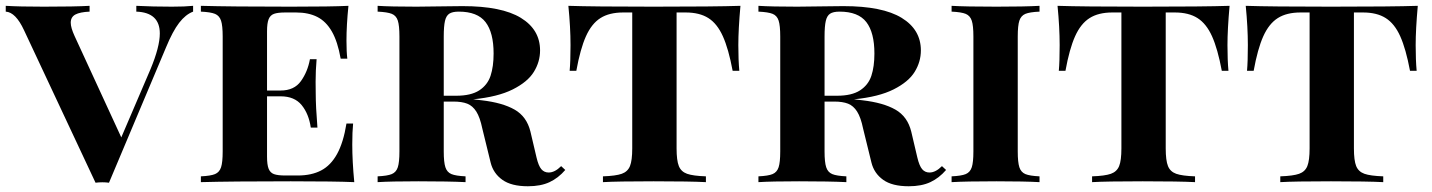

<svg xmlns="http://www.w3.org/2000/svg" viewBox="-32 -628 4937 662"><path d="M633.8 -607.9V-587.9Q607.9 -578.1 585.7 -549.3Q563.5 -520.5 540.5 -464.8L343.8 2Q333 0.5 320.8 0.5Q309.1 0.5 297.4 2L50.8 -523.9Q22 -585.9 -12.2 -587.9V-607.9Q34.7 -605 119.1 -605Q226.1 -605 276.9 -607.9V-587.9Q243.7 -586.4 227.8 -577.9Q211.9 -569.3 211.9 -549.8Q211.9 -532.7 225.1 -503.9L386.2 -154.3L486.8 -389.2Q519 -466.3 519 -512.7Q519 -585 438 -587.9V-607.9Q495.1 -605 561 -605Q606 -605 633.8 -607.9Z M1189.5 0Q1124.5 -2.9 970.7 -2.9Q764.6 -2.9 660.6 0V-20Q694.3 -21.5 709.5 -27.8Q724.6 -34.2 730.2 -51.3Q735.8 -68.4 735.8 -106V-502Q735.8 -539.6 730.2 -556.6Q724.6 -573.7 709.5 -580.1Q694.3 -586.4 660.6 -587.9V-607.9Q764.6 -605 970.7 -605Q1110.8 -605 1169.4 -607.9Q1162.6 -541 1162.6 -487.8Q1162.6 -448.7 1165.5 -425.8H1142.6Q1132.3 -484.4 1112.3 -519.3Q1092.3 -554.2 1062 -569.6Q1031.7 -585 988.8 -585H951.7Q925.8 -585 912.8 -580.3Q899.9 -575.7 894.3 -562Q888.7 -548.3 888.7 -520V-315.9H935.5Q982.4 -315.9 1005.6 -348.4Q1028.8 -380.9 1036.6 -423.8H1059.6Q1056.2 -384.8 1056.2 -346.2L1056.6 -306.2Q1056.6 -261.2 1062.5 -188H1039.6Q1032.7 -235.4 1008.1 -265.6Q983.4 -295.9 935.5 -295.9H888.7V-87.9Q888.7 -59.6 894.3 -45.9Q899.9 -32.2 912.8 -27.6Q925.8 -22.9 951.7 -22.9H994.6Q1042 -22.9 1075.2 -40.3Q1108.4 -57.6 1130.1 -96.9Q1151.9 -136.2 1162.6 -202.1H1185.5Q1182.6 -174.3 1182.6 -129.9Q1182.6 -72.3 1189.5 0Z M1788.1 14.2Q1731 14.2 1700 -8.1Q1668.9 -30.3 1659.7 -67.4L1630.9 -185.1Q1623 -223.1 1610.4 -243.2Q1597.7 -263.2 1579.1 -270.5Q1560.5 -277.8 1531.2 -277.8H1498V-106Q1498 -68.4 1503.7 -51.3Q1509.3 -34.2 1524.4 -27.8Q1539.6 -21.5 1573.2 -20V0Q1515.1 -2.9 1410.2 -2.9Q1315.4 -2.9 1270 0V-20Q1303.7 -21.5 1318.8 -27.8Q1334 -34.2 1339.6 -51.3Q1345.2 -68.4 1345.2 -106V-502Q1345.2 -540 1339.6 -557.1Q1334 -574.2 1318.8 -580.3Q1303.7 -586.4 1270 -587.9V-607.9Q1315.4 -605 1403.8 -605Q1422.9 -605 1518.1 -606.4L1563 -606.9Q1697.8 -606.9 1763.9 -566.4Q1830.1 -525.9 1830.1 -454.1Q1830.1 -415 1808.8 -380.4Q1787.6 -345.7 1736.1 -319.8Q1684.6 -293.9 1599.6 -285.6Q1617.7 -283.7 1628.9 -282.2Q1700.7 -273.9 1742.4 -250Q1784.2 -226.1 1796.9 -174.3L1817.9 -85Q1824.7 -56.2 1834.5 -44.7Q1844.2 -33.2 1859.9 -33.2Q1880.9 -33.2 1902.8 -55.2L1917 -42Q1893.1 -14.2 1862.8 0Q1832.5 14.2 1788.1 14.2ZM1498 -502V-297.9H1541Q1591.8 -297.9 1620.4 -316.4Q1648.9 -335 1659.4 -366.7Q1669.9 -398.4 1669.9 -443.4Q1669.9 -515.6 1642.1 -551.8Q1614.3 -587.9 1549.8 -587.9Q1527.8 -587.9 1517.1 -580.8Q1506.3 -573.7 1502.2 -555.7Q1498 -537.6 1498 -502Z M2513.7 -472.2Q2513.7 -420.4 2517.1 -383.8H2494.1Q2480 -459.5 2460.4 -502.9Q2440.9 -546.4 2410.4 -565.7Q2379.9 -585 2332 -585H2300.8V-116.2Q2300.8 -74.7 2308.6 -55.4Q2316.4 -36.1 2336.9 -28.8Q2357.4 -21.5 2401.9 -20V0Q2347.7 -2.9 2221.7 -2.9Q2095.2 -2.9 2046.9 0V-20Q2091.3 -21.5 2111.8 -28.8Q2132.3 -36.1 2140.1 -55.4Q2147.9 -74.7 2147.9 -116.2V-585H2116.7Q2068.8 -585 2038.3 -565.7Q2007.8 -546.4 1988.3 -502.9Q1968.8 -459.5 1955.1 -383.8H1932.1Q1935.1 -415.5 1935.1 -472.2Q1935.1 -534.2 1927.7 -607.9Q2014.6 -605 2221.7 -605Q2432.6 -605 2521 -607.9Q2513.7 -526.9 2513.7 -472.2Z M3101.1 14.2Q3043.9 14.2 3012.9 -8.1Q2981.9 -30.3 2972.7 -67.4L2943.8 -185.1Q2936 -223.1 2923.3 -243.2Q2910.6 -263.2 2892.1 -270.5Q2873.5 -277.8 2844.2 -277.8H2811V-106Q2811 -68.4 2816.7 -51.3Q2822.3 -34.2 2837.4 -27.8Q2852.5 -21.5 2886.2 -20V0Q2828.1 -2.9 2723.1 -2.9Q2628.4 -2.9 2583 0V-20Q2616.7 -21.5 2631.8 -27.8Q2647 -34.2 2652.6 -51.3Q2658.2 -68.4 2658.2 -106V-502Q2658.2 -540 2652.6 -557.1Q2647 -574.2 2631.8 -580.3Q2616.7 -586.4 2583 -587.9V-607.9Q2628.4 -605 2716.8 -605Q2735.8 -605 2831.1 -606.4L2876 -606.9Q3010.7 -606.9 3076.9 -566.4Q3143.1 -525.9 3143.1 -454.1Q3143.1 -415 3121.8 -380.4Q3100.6 -345.7 3049.1 -319.8Q2997.6 -293.9 2912.6 -285.6Q2930.7 -283.7 2941.9 -282.2Q3013.7 -273.9 3055.4 -250Q3097.2 -226.1 3109.9 -174.3L3130.9 -85Q3137.7 -56.2 3147.5 -44.7Q3157.2 -33.2 3172.9 -33.2Q3193.8 -33.2 3215.8 -55.2L3230 -42Q3206.1 -14.2 3175.8 0Q3145.5 14.2 3101.1 14.2ZM2811 -502V-297.9H2854Q2904.8 -297.9 2933.3 -316.4Q2961.9 -335 2972.4 -366.7Q2982.9 -398.4 2982.9 -443.4Q2982.9 -515.6 2955.1 -551.8Q2927.2 -587.9 2862.8 -587.9Q2840.8 -587.9 2830.1 -580.8Q2819.3 -573.7 2815.2 -555.7Q2811 -537.6 2811 -502Z M3477.1 -502V-106Q3477.1 -68.4 3482.7 -51.3Q3488.3 -34.2 3503.4 -27.8Q3518.6 -21.5 3552.2 -20V0Q3500.5 -2.9 3403.8 -2.9Q3298.3 -2.9 3249 0V-20Q3282.7 -21.5 3297.9 -27.8Q3313 -34.2 3318.6 -51.3Q3324.2 -68.4 3324.2 -106V-502Q3324.2 -539.6 3318.6 -556.6Q3313 -573.7 3297.9 -580.1Q3282.7 -586.4 3249 -587.9V-607.9Q3297.9 -605 3403.8 -605Q3500.5 -605 3552.2 -607.9V-587.9Q3518.1 -586.4 3503.2 -580.1Q3488.3 -573.7 3482.7 -556.9Q3477.1 -540 3477.1 -502Z M4200.2 -472.2Q4200.2 -420.4 4203.6 -383.8H4180.7Q4166.5 -459.5 4147 -502.9Q4127.4 -546.4 4096.9 -565.7Q4066.4 -585 4018.6 -585H3987.3V-116.2Q3987.3 -74.7 3995.1 -55.4Q4002.9 -36.1 4023.4 -28.8Q4043.9 -21.5 4088.4 -20V0Q4034.2 -2.9 3908.2 -2.9Q3781.7 -2.9 3733.4 0V-20Q3777.8 -21.5 3798.3 -28.8Q3818.8 -36.1 3826.7 -55.4Q3834.5 -74.7 3834.5 -116.2V-585H3803.2Q3755.4 -585 3724.9 -565.7Q3694.3 -546.4 3674.8 -502.9Q3655.3 -459.5 3641.6 -383.8H3618.7Q3621.6 -415.5 3621.6 -472.2Q3621.6 -534.2 3614.3 -607.9Q3701.2 -605 3908.2 -605Q4119.1 -605 4207.5 -607.9Q4200.2 -526.9 4200.2 -472.2Z M4849.1 -472.2Q4849.1 -420.4 4852.5 -383.8H4829.6Q4815.4 -459.5 4795.9 -502.9Q4776.4 -546.4 4745.8 -565.7Q4715.3 -585 4667.5 -585H4636.2V-116.2Q4636.2 -74.7 4644 -55.4Q4651.9 -36.1 4672.4 -28.8Q4692.9 -21.5 4737.3 -20V0Q4683.1 -2.9 4557.1 -2.9Q4430.7 -2.9 4382.3 0V-20Q4426.8 -21.5 4447.3 -28.8Q4467.8 -36.1 4475.6 -55.4Q4483.4 -74.7 4483.4 -116.2V-585H4452.1Q4404.3 -585 4373.8 -565.7Q4343.3 -546.4 4323.7 -502.9Q4304.2 -459.5 4290.5 -383.8H4267.6Q4270.5 -415.5 4270.5 -472.2Q4270.5 -534.2 4263.2 -607.9Q4350.1 -605 4557.1 -605Q4768.1 -605 4856.4 -607.9Q4849.1 -526.9 4849.1 -472.2Z"/></svg>

Font: TypoPRO Playfair Display SC
Style: Bold
Weight: 700
Designer: Claus Eggers Sørensen
Foundry: Claus Eggers Sørensen
Version: Version 1.004;PS 001.004;hotconv 1.0.70;makeotf.lib2.5.58329